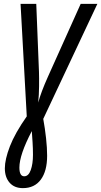

<svg xmlns="http://www.w3.org/2000/svg" viewBox="-20 -734 522 990"><path d="M98 236Q158 236 190.5 192Q223 148 223 69Q223 29 217.5 -21.5Q212 -72 203 -121L482 -714H396L227 -338Q209 -298 196.5 -264.5Q184 -231 177 -205Q181 -244 181.5 -289Q182 -334 181 -363L167 -714H86L118 -134Q57 -47 31 20.5Q5 88 5 134Q5 180 29.5 208Q54 236 98 236ZM105 175Q80 175 80 130Q80 64 144 -58Q146 -30 148 0.5Q150 31 150 64Q150 111 138.5 143Q127 175 105 175Z"/></svg>

Font: Noto Sans UI Condensed
Style: Italic
Weight: 400
Width: 3
Italic angle: -12°
Designer: Monotype Design Team
Foundry: Monotype Imaging Inc.
Version: Version 1.901